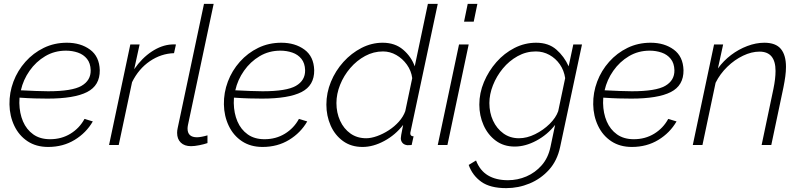

<svg xmlns="http://www.w3.org/2000/svg" viewBox="-20 -750 4143 993"><path d="M229 10Q167 10 122.5 -19.5Q78 -49 54 -99.5Q30 -150 29 -210Q28 -271 49.5 -328Q71 -385 111.5 -430.5Q152 -476 206.5 -502.5Q261 -529 326 -529Q397 -529 445.5 -493.5Q494 -458 496 -387Q497 -308 430.5 -274Q364 -240 226 -240Q195 -240 159.5 -241Q124 -242 81 -245Q80 -231 80 -217Q81 -164 99 -122Q117 -80 152 -55Q187 -30 239 -30Q298 -30 344.5 -58.5Q391 -87 417 -135L460 -122Q426 -63 366 -26.5Q306 10 229 10ZM321 -488Q262 -488 214 -459.5Q166 -431 133 -384Q100 -337 88 -283Q132 -281 165.5 -279.5Q199 -278 229 -278Q353 -278 401.5 -306Q450 -334 449 -387Q448 -423 430 -445.5Q412 -468 383 -478Q354 -488 321 -488Z M654 -520H702L674 -392Q714 -450 765 -483.5Q816 -517 867 -520Q874 -521 879.5 -520.5Q885 -520 890 -520L880 -475Q813 -473 755 -433.5Q697 -394 663 -325L594 0H544Z M968 6Q934 6 915 -12.5Q896 -31 896 -63Q896 -75 899 -88L1035 -730H1085L952 -103Q951 -98 950.5 -93.5Q950 -89 950 -85Q950 -40 999 -40Q1009 -40 1024.5 -43Q1040 -46 1053 -50V-10Q1036 -4 1011 1Q986 6 968 6Z M1338 10Q1276 10 1231.5 -19.5Q1187 -49 1163 -99.5Q1139 -150 1138 -210Q1137 -271 1158.5 -328Q1180 -385 1220.5 -430.5Q1261 -476 1315.5 -502.5Q1370 -529 1435 -529Q1506 -529 1554.5 -493.5Q1603 -458 1605 -387Q1606 -308 1539.5 -274Q1473 -240 1335 -240Q1304 -240 1268.5 -241Q1233 -242 1190 -245Q1189 -231 1189 -217Q1190 -164 1208 -122Q1226 -80 1261 -55Q1296 -30 1348 -30Q1407 -30 1453.5 -58.5Q1500 -87 1526 -135L1569 -122Q1535 -63 1475 -26.5Q1415 10 1338 10ZM1430 -488Q1371 -488 1323 -459.5Q1275 -431 1242 -384Q1209 -337 1197 -283Q1241 -281 1274.5 -279.5Q1308 -278 1338 -278Q1462 -278 1510.5 -306Q1559 -334 1558 -387Q1557 -423 1539 -445.5Q1521 -468 1492 -478Q1463 -488 1430 -488Z M1855 10Q1796 10 1754 -20.5Q1712 -51 1690 -101Q1668 -151 1668 -209Q1668 -270 1691.5 -327Q1715 -384 1756 -429.5Q1797 -475 1849.5 -502Q1902 -529 1959 -529Q2023 -529 2065 -493Q2107 -457 2125 -407L2193 -730H2244L2104 -72Q2102 -65 2102 -60Q2102 -45 2119 -45L2109 0Q2095 1 2087 1Q2070 -1 2061.5 -11Q2053 -21 2053 -35Q2053 -40 2055 -52Q2057 -64 2065 -104Q2025 -52 1967.5 -21Q1910 10 1855 10ZM1874 -35Q1899 -35 1930 -46Q1961 -57 1991 -76.5Q2021 -96 2043.5 -121.5Q2066 -147 2076 -175L2112 -346Q2107 -384 2084.5 -415.5Q2062 -447 2029.5 -465.5Q1997 -484 1961 -484Q1912 -484 1868.5 -460.5Q1825 -437 1791.5 -398Q1758 -359 1739 -311.5Q1720 -264 1720 -217Q1720 -167 1739 -125.5Q1758 -84 1792.5 -59.5Q1827 -35 1874 -35Z M2399 -730H2449L2430 -638H2380ZM2354 -520H2404L2294 0H2244Z M2598 223Q2515 223 2469 190Q2423 157 2404 103L2442 80Q2462 132 2503.5 157Q2545 182 2607 182Q2657 182 2702.5 162.5Q2748 143 2781.5 105Q2815 67 2827 10L2851 -104Q2811 -53 2754 -22.5Q2697 8 2642 8Q2585 8 2544 -22.5Q2503 -53 2481 -102.5Q2459 -152 2459 -209Q2459 -269 2483 -326Q2507 -383 2547.5 -429Q2588 -475 2641 -502Q2694 -529 2753 -529Q2817 -529 2857.5 -493.5Q2898 -458 2921 -407L2945 -520H2990L2877 10Q2862 81 2819.5 128Q2777 175 2719 199Q2661 223 2598 223ZM2664 -35Q2705 -35 2747.5 -56Q2790 -77 2822.5 -109Q2855 -141 2867 -175L2903 -346Q2897 -386 2875.5 -417Q2854 -448 2821.5 -466Q2789 -484 2751 -484Q2701 -484 2657 -459.5Q2613 -435 2580.5 -395.5Q2548 -356 2529.5 -309Q2511 -262 2511 -217Q2511 -167 2530 -126Q2549 -85 2583.5 -60Q2618 -35 2664 -35Z M3248 10Q3186 10 3141.5 -19.5Q3097 -49 3073 -99.5Q3049 -150 3048 -210Q3047 -271 3068.5 -328Q3090 -385 3130.5 -430.5Q3171 -476 3225.5 -502.5Q3280 -529 3345 -529Q3416 -529 3464.5 -493.5Q3513 -458 3515 -387Q3516 -308 3449.5 -274Q3383 -240 3245 -240Q3214 -240 3178.5 -241Q3143 -242 3100 -245Q3099 -231 3099 -217Q3100 -164 3118 -122Q3136 -80 3171 -55Q3206 -30 3258 -30Q3317 -30 3363.5 -58.5Q3410 -87 3436 -135L3479 -122Q3445 -63 3385 -26.5Q3325 10 3248 10ZM3340 -488Q3281 -488 3233 -459.5Q3185 -431 3152 -384Q3119 -337 3107 -283Q3151 -281 3184.5 -279.5Q3218 -278 3248 -278Q3372 -278 3420.5 -306Q3469 -334 3468 -387Q3467 -423 3449 -445.5Q3431 -468 3402 -478Q3373 -488 3340 -488Z M3673 -520H3720L3693 -396Q3722 -436 3761 -465.5Q3800 -495 3845 -512Q3890 -529 3933 -529Q3992 -529 4018.5 -497Q4045 -465 4045 -404Q4045 -381 4041.5 -355Q4038 -329 4032 -299L3969 0H3919L3980 -290Q3991 -343 3991 -383Q3991 -483 3908 -483Q3867 -483 3823 -462Q3779 -441 3741.5 -404.5Q3704 -368 3681 -322L3613 0H3563Z"/></svg>

Font: Raleway Light
Style: Italic
Weight: 300
Italic angle: -12°
Designer: Matt McInerney, Pablo Impallari, Rodrigo Fuenzalida
Foundry: Matt McInerney, Pablo Impallari, Rodrigo Fuenzalida
Version: Version 4.026